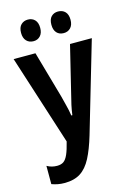

<svg xmlns="http://www.w3.org/2000/svg" viewBox="-135 -969 719 1046"><g transform="rotate(-15 224.5 -446.0)"><path d="M293 -206Q271 -132 246 -84Q221 -36 185.5 -13Q150 10 95 10Q75 10 57 6.5Q39 3 23 -3V-106Q37 -98 51 -94.5Q65 -91 80 -91Q103 -91 117 -101Q131 -111 142 -136Q153 -161 164 -206L1 -714H124L199 -450Q205 -424 212.5 -396.5Q220 -369 225 -336H231Q235 -367 240.5 -391.5Q246 -416 253 -443L319 -714H442ZM77 -841Q77 -872 92.5 -887Q108 -902 131 -902Q155 -902 170 -886.5Q185 -871 185 -841Q185 -812 170 -796Q155 -780 132 -780Q107 -780 92 -796Q77 -812 77 -841ZM248 -841Q248 -872 263 -887Q278 -902 301 -902Q326 -902 341 -886.5Q356 -871 356 -841Q356 -812 341 -796Q326 -780 302 -780Q277 -780 262.5 -796Q248 -812 248 -841Z"/></g></svg>

Font: Noto Sans Display ExtraCondensed SemiBold
Style: Regular
Weight: 600
Width: 2
Designer: Monotype Design Team
Foundry: Monotype Imaging Inc.
Version: Version 2.003